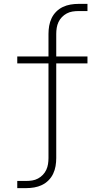

<svg xmlns="http://www.w3.org/2000/svg" viewBox="-20 -755 540 990"><path d="M69 215V178H115Q131 178 146.5 175.5Q162 173 176 165.5Q190 158 201 146.5Q212 135 218.5 121Q225 107 227.5 91.5Q230 76 230 60V-428H69V-464H230V-580Q230 -601 233.5 -621.5Q237 -642 246 -661Q255 -680 270 -695Q285 -710 304 -719Q323 -728 343.5 -731.5Q364 -735 385 -735H431V-698H385Q369 -698 353.5 -695.5Q338 -693 324 -685.5Q310 -678 299 -666.5Q288 -655 281.5 -641Q275 -627 272.5 -611.5Q270 -596 270 -580V-464H431V-428H270V60Q270 81 266.5 101.5Q263 122 254 141Q245 160 230 175Q215 190 196 199Q177 208 156.5 211.5Q136 215 115 215Z"/></svg>

Font: Iosevka SS04 Extralight
Style: Regular
Weight: 200
Monospace: yes
Designer: Belleve Invis
Foundry: Belleve Invis
Version: Version 19.0.0; ttfautohint (v1.8.4)